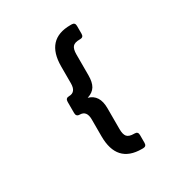

<svg xmlns="http://www.w3.org/2000/svg" viewBox="-173 -770 947 1000"><g transform="rotate(-30 300.0 -270.5)"><path d="M392 -643H400Q420 -643 420 -622V-575Q420 -554 400 -554H397Q366 -554 354.5 -540.5Q343 -527 343 -495V-369Q343 -328 329 -304.5Q315 -281 281 -270Q343 -253 343 -172V-46Q343 -14 354.5 -0.5Q366 13 397 13H400Q420 13 420 34V81Q420 102 400 102H392Q243 102 243 -61V-162Q243 -215 201 -215Q180 -215 180 -237V-304Q180 -326 201 -326Q243 -326 243 -379V-480Q243 -643 392 -643Z"/></g></svg>

Font: RajdhaniMono
Style: Bold
Weight: 700
Monospace: yes
Designer: Satya Rajpurohit, Jyotish Sonowal
Foundry: Indian Type Foundry
Version: Version 1.201;PS 1.0;hotconv 1.0.78;makeotf.lib2.5.61930; tt